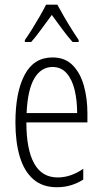

<svg xmlns="http://www.w3.org/2000/svg" viewBox="-20 -784 434 814"><path d="M202.6 -540.5Q255.9 -540.5 288.3 -507.3Q320.8 -474.1 335.7 -420.2Q350.6 -366.2 350.6 -303.7V-265.1H91.8Q91.8 -150.4 124.8 -91.1Q157.7 -31.7 224.6 -31.7Q279.8 -31.7 333 -68.4V-22.9Q309.1 -7.3 281.2 1.2Q253.4 9.8 221.2 9.8Q159.7 9.8 120.8 -24.4Q82 -58.6 63.7 -120.4Q45.4 -182.1 45.4 -264.6Q45.4 -393.1 84.5 -466.8Q123.5 -540.5 202.6 -540.5ZM202.6 -500Q154.3 -500 125.7 -451.9Q97.2 -403.8 92.8 -304.7H307.1Q307.1 -357.4 296.6 -401.9Q286.1 -446.3 262.9 -473.1Q239.7 -500 202.6 -500ZM223.1 -764.2Q235.4 -741.2 252.7 -711.4Q270 -681.6 286.9 -655Q303.7 -628.4 313.5 -614.3V-606H287.6Q266.6 -629.4 243.7 -660.6Q220.7 -691.9 199.7 -720.7Q179.2 -693.4 155.5 -660.6Q131.8 -627.9 112.3 -606H85.4V-614.3Q98.6 -632.8 115.5 -659.7Q132.3 -686.5 148.4 -714.6Q164.6 -742.7 175.3 -764.2Z"/></svg>

Font: Open Sans Condensed Light
Style: Regular
Weight: 300
Width: 3
Designer: Monotype Design Team
Foundry: Monotype Imaging Inc.
Version: Version 3.003; ttfautohint (v1.8.4)